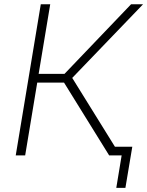

<svg xmlns="http://www.w3.org/2000/svg" viewBox="-20 -748 708 924"><path d="M55.7 0 176.3 -727.5H221.7L166 -392.6H290.5L610.8 -727.5H668.5L327.6 -373L559.1 0H505.4L288.1 -350.6H159.2L101.1 0ZM539.6 156.2 565.4 0H518.1L524.9 -42H616.7L583.5 156.2Z"/></svg>

Font: Inter 17pt ExtraLight
Style: Italic
Weight: 250
Italic angle: -9.3988°
Version: Version 4.001;git-66647c0bb